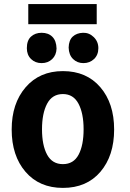

<svg xmlns="http://www.w3.org/2000/svg" viewBox="-20 -897 636 937"><path d="M287 20Q172 20 104.5 -58.5Q37 -137 37 -265Q37 -392 105 -471Q173 -550 287 -550Q402 -550 469.5 -471.5Q537 -393 537 -265Q537 -137 470 -58.5Q403 20 287 20ZM287 -438Q235 -438 210 -391Q185 -344 185 -266Q185 -188 210 -142Q235 -96 287 -96Q339 -96 363.5 -142Q388 -188 388 -266Q388 -344 363 -391Q338 -438 287 -438ZM118 -779V-877H452V-779ZM256 -660Q255 -628 234.5 -608.5Q214 -589 183 -589Q152 -589 131.5 -609Q111 -629 111 -662Q111 -700 131.5 -718.5Q152 -737 183 -737Q216 -737 235.5 -717.5Q255 -698 256 -660ZM460 -662Q460 -629 439 -609Q418 -589 387 -589Q357 -589 336.5 -609Q316 -629 315 -665Q316 -701 335 -718.5Q354 -736 385 -737Q415 -738 437.5 -716Q460 -694 460 -662Z"/></svg>

Font: Repo
Style: Bold
Weight: 700
Designer: Stefan Peev
Foundry: Context Ltd
Version: Version 001.000